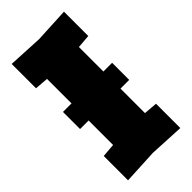

<svg xmlns="http://www.w3.org/2000/svg" viewBox="-223 -763 826 826"><g transform="rotate(-45 190.0 -350.0)"><path d="M31 4V-144L93 -149V-551L31 -556V-704L190 -696L349 -704V-556L287 -551V-149L349 -144V4L190 -4ZM41 -298V-402H340V-298Z"/></g></svg>

Font: Tektur SemiCondensed ExtraBold
Style: Regular
Weight: 800
Width: 4
Designer: Adam Jagosz
Foundry: Adam Jagosz
Version: Version 1.005;gftools[0.9.30]